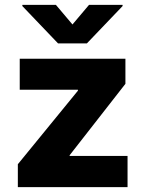

<svg xmlns="http://www.w3.org/2000/svg" viewBox="-20 -773 601 793"><path d="M53.7 -94.7 301.8 -398.4V-402.3H61.5V-530.3H498V-426.8L267.6 -131.8V-128.9H506.8V0H53.7ZM279.3 -671.9 347.7 -752.9H486.3V-748L338.9 -593.8H219.7L72.3 -748V-752.9H210.9Z"/></svg>

Font: Pretendard ExtraBold
Style: Regular
Weight: 800
Designer: Base glyphs from Inter by Rasmus Andersson; Hangeul glyphs from Noto Sans CJK(Source Han Sans) by Jang Soo-young and Kan
Foundry: Kil Hyung-jin
Version: Version 1.309